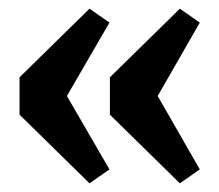

<svg xmlns="http://www.w3.org/2000/svg" viewBox="-20 -471 505 442"><path d="M394 -49 233 -207V-293L394 -451L440 -419L343 -250L440 -81ZM186 -49 25 -207V-293L186 -451L232 -419L134 -250L232 -81Z"/></svg>

Font: Changa ExtraLight Medium
Style: Regular
Weight: 500
Version: Version 3.002; ttfautohint (v1.8.2)